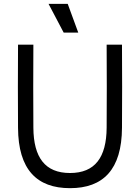

<svg xmlns="http://www.w3.org/2000/svg" viewBox="-20 -966 730 1001"><path d="M154 -733H74C73 -529 73 -494 74 -300C75 -82 172 15 345 15C518 15 615 -82 616 -300C617 -494 617 -529 616 -733H536C537 -529 537 -494 536 -300C535 -145 475 -64 345 -64C215 -64 155 -145 154 -300C153 -494 153 -529 154 -733ZM233 -946 312 -796H388L333 -946Z"/></svg>

Font: Kreadon Medium
Style: Regular
Weight: 500
Designer: kohakuno
Foundry: StudioGnu
Version: Version 1.000;Glyphs 3.1.2 (3151)